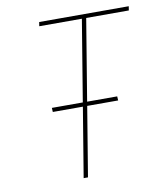

<svg xmlns="http://www.w3.org/2000/svg" viewBox="-82 -805 765 874"><g transform="rotate(-10 300.0 -367.5)"><path d="M234 0 287 -321H148L147 -340H290L352 -716H155L158 -735H572L569 -716H372L310 -340H449L450 -321H307L254 0Z"/></g></svg>

Font: Iosevka Aile Thin
Style: Italic
Weight: 100
Italic angle: -9°
Designer: Belleve Invis
Foundry: Belleve Invis
Version: Version 31.1.0; ttfautohint (v1.8.4)